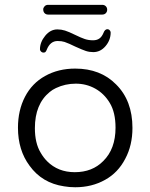

<svg xmlns="http://www.w3.org/2000/svg" viewBox="-20 -788 634 809"><path d="M182.6 -726.6H411.1Q419.9 -726.6 425.8 -732.4Q431.6 -738.3 431.6 -747.1Q431.6 -755.9 425.8 -761.7Q419.9 -767.6 411.1 -767.6H182.6Q173.8 -767.6 168 -761.7Q162.1 -754.9 162.1 -749Q162.1 -738.3 168 -732.4Q173.8 -726.6 182.6 -726.6ZM170.9 -568.4Q174.8 -572.3 176.8 -578.1Q191.4 -615.2 222.7 -615.2Q240.2 -615.2 252 -611.3Q271.5 -604.5 296.9 -591.8Q327.1 -578.1 341.8 -573.2Q356.4 -568.4 373 -568.4Q403.3 -568.4 424.8 -593.8Q446.3 -619.1 446.3 -651.4Q445.3 -658.2 442.4 -660.2Q438.5 -665 432.6 -665Q421.9 -665 416 -649.4Q409.2 -632.8 398.4 -625.5Q387.7 -618.2 372.1 -618.2Q353.5 -618.2 337.4 -623.5Q321.3 -628.9 295.4 -641.6Q269.5 -654.3 253.9 -659.2Q238.3 -664.1 221.7 -664.1Q192.4 -664.1 170.4 -637.2Q148.4 -610.4 148.4 -580.1Q148.4 -575.2 152.8 -570.8Q157.2 -566.4 162.6 -566.4Q168 -566.4 170.9 -568.4ZM538.1 -249Q538.1 -364.3 468.8 -432.6Q403.3 -499 296.9 -499Q225.6 -499 169.9 -467.8Q115.2 -437.5 85.4 -380.4Q55.7 -323.2 55.7 -250Q55.7 -155.3 104.5 -89.8Q157.2 -16.6 250 -2.9Q272.5 1 296.9 1Q367.2 1 422.9 -30.3Q477.5 -60.5 507.8 -119.1Q538.1 -175.8 538.1 -249ZM415 -109.4Q369.1 -62.5 294.9 -62.5Q224.6 -62.5 178.7 -108.4Q163.1 -124 151.4 -144.5Q127 -184.6 127 -248Q127 -349.6 189.5 -400.4Q201.2 -410.2 215.8 -417Q254.9 -435.5 299.3 -435.5Q343.8 -435.5 381.3 -414.6Q418.9 -393.6 442.4 -354.5Q466.8 -314.5 466.8 -250Q466.8 -160.2 415 -109.4Z"/></svg>

Font: FakePearl
Style: ExtraLight
Weight: 300
Version: Version 1.2